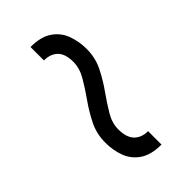

<svg xmlns="http://www.w3.org/2000/svg" viewBox="-9 -577 455 455"><g transform="rotate(45 218.5 -350.0)"><path d="M27 -322Q27 -357 41 -377Q55 -397 77.5 -405Q100 -413 124 -413Q154 -413 179 -400.5Q204 -388 226.5 -372Q249 -356 270 -343.5Q291 -331 312 -331Q339 -331 352 -343.5Q365 -356 365 -378H410Q410 -343 396 -323Q382 -303 360 -295Q338 -287 313 -287Q283 -287 258 -299.5Q233 -312 210.5 -328Q188 -344 166.5 -356.5Q145 -369 124 -369Q97 -369 84.5 -356.5Q72 -344 72 -322Z"/></g></svg>

Font: Phudu Black
Style: Regular
Weight: 900
Version: Version 1.005;gftools[0.9.23]